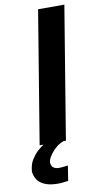

<svg xmlns="http://www.w3.org/2000/svg" viewBox="-150 -781 554 1051"><g transform="rotate(-10 127.0 -255.5)"><path d="M21 0 142 -735H288L167 0ZM82 224Q66 224 50.5 222Q35 220 21 215.5Q7 211 -6 203Q-19 195 -27.5 183.5Q-36 172 -41.5 155.5Q-47 139 -45 128L-43 115Q-41 103 -37 91.5Q-33 80 -26 69Q-19 58 -11 47.5Q-3 37 6 28.5Q15 20 27.5 10.5Q40 1 47 -3L56 -8H154L153 0Q143 4 133 9.5Q123 15 114.5 22Q106 29 98.5 36.5Q91 44 84 53Q77 62 70.5 73Q64 84 63 90L61 99Q60 105 61.5 110.5Q63 116 65 121Q67 126 71 129.5Q75 133 80 135.5Q85 138 91.5 139Q98 140 102 140H107Q112 140 117.5 139.5Q123 139 128 138.5Q133 138 139 137.5Q145 137 148 136H154L141 219Q134 220 128 220.5Q122 221 115.5 222Q109 223 101.5 223.5Q94 224 89 224Z"/></g></svg>

Font: Iosevka Aile Heavy Oblique
Style: Regular
Weight: 900
Italic angle: -9°
Designer: Belleve Invis
Foundry: Belleve Invis
Version: Version 31.1.0; ttfautohint (v1.8.4)